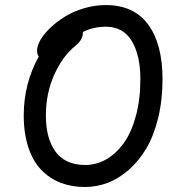

<svg xmlns="http://www.w3.org/2000/svg" viewBox="-20 -731 740 762"><path d="M316.9 11.2Q264.2 11.2 220.7 -5.6Q177.2 -22.5 144.3 -56.2Q111.3 -89.8 92.8 -145.3Q74.2 -200.7 74.2 -272.9Q74.2 -398.9 133.8 -506.8Q127 -515.1 127 -530.8Q127 -548.3 140.1 -571.8Q153.3 -595.2 178.5 -619.4Q203.6 -643.6 236.1 -664.1Q268.6 -684.6 312 -697.8Q355.5 -710.9 399.9 -710.9Q511.2 -710.9 568.1 -633.5Q625 -556.2 625 -417Q625 -333 607.4 -261.7Q589.8 -190.4 560.1 -140.9Q530.3 -91.3 490.5 -56.4Q450.7 -21.5 406.7 -5.1Q362.8 11.2 316.9 11.2ZM162.1 -272.9Q162.1 -229.5 170.9 -194.3Q179.7 -159.2 198 -132.3Q216.3 -105.5 246.6 -90.8Q276.9 -76.2 317.9 -76.2Q362.3 -76.2 401.6 -98.6Q440.9 -121.1 471.2 -163.1Q501.5 -205.1 519.3 -270.8Q537.1 -336.4 537.1 -417Q537.1 -511.7 502.9 -568.4Q468.8 -625 399.9 -625Q350.6 -625 309.1 -604V-602.1Q309.1 -574.2 282.2 -551.8Q228.5 -508.8 195.3 -434.6Q162.1 -360.4 162.1 -272.9Z"/></svg>

Font: Shantell Sans Normal
Style: Regular
Weight: 400
Designer: Stephen Nixon, Anya Danilova, Shantell Martin
Foundry: Arrow Type
Version: Version 1.006;[559af2be0]